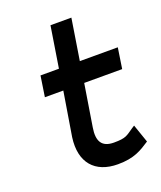

<svg xmlns="http://www.w3.org/2000/svg" viewBox="-123 -712 675 803"><g transform="rotate(-20 215.0 -310.5)"><path d="M72 -357H154L122 -161C107 -52 162 11 264 11C337 11 370 -11 410 -37L382 -118L371 -111C338 -89 334 -80 279 -80C226 -80 207 -110 217 -170L247 -357H416L430 -449H261L290 -632H197L168 -449H86Z"/></g></svg>

Font: Charger Sport
Style: BdNrwObl
Weight: 700
Designer: Jasper
Foundry: Cannot Into Space Fonts
Version: Version 1.1